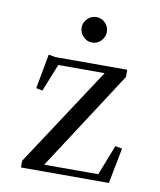

<svg xmlns="http://www.w3.org/2000/svg" viewBox="-73 -676 611 735"><g transform="rotate(10 232.5 -308.5)"><path d="M58.1 0V-25.9L311 -411.1H130.9L87.9 -304.2L63 -309.1L87.9 -443.8L113.8 -439H394V-411.1L144 -25.9H354L399.9 -143.1L426.8 -138.2L399.9 0ZM208.5 -533Q193.8 -547.9 193.8 -567.9Q193.8 -587.9 208.5 -602.5Q223.1 -617.2 243.2 -617.2Q263.2 -617.2 277.6 -602.5Q292 -587.9 292 -567.9Q292 -547.9 277.6 -533Q263.2 -518.1 243.2 -518.1Q223.1 -518.1 208.5 -533Z"/></g></svg>

Font: Dehuti
Style: Book
Weight: 400
Version: Version 1.2